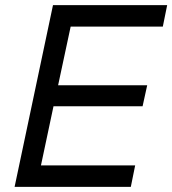

<svg xmlns="http://www.w3.org/2000/svg" viewBox="-20 -730 673 750"><path d="M37 0 187 -710H633L616 -626H256L207 -397H555L537 -315H189L140 -84H508L491 0Z"/></svg>

Font: Geist
Style: Italic
Weight: 400
Italic angle: -12°
Designer: Basement.studio, Andrés Briganti, Mateo Zaragoza
Foundry: Basement.studio, Vercel, Andrés Briganti, Guido Ferreyra, Mateo Zaragoza
Version: Version 1.500